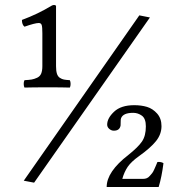

<svg xmlns="http://www.w3.org/2000/svg" viewBox="-20 -662 700 761"><path d="M532.2 -601.1 574.2 -592.8 115.2 62 74.2 54.2ZM431.2 -144Q421.4 -144 413.1 -151.1Q404.8 -158.2 404.8 -168Q404.8 -193.4 432.1 -219.2Q459.5 -245.1 512.2 -245.1Q540 -245.1 562.7 -238.3Q585.4 -231.4 602.8 -211.9Q620.1 -192.4 620.1 -162.1Q620.1 -129.9 598.4 -102.8Q576.7 -75.7 530.8 -43Q500.5 -21.5 486.3 -1Q472.2 20 464.8 46.9H547.9Q555.2 46.9 561.5 44.4Q567.9 42 573.7 35.2L583 24.4Q586.4 20.5 591.6 9Q596.7 -2.4 597.7 -4.9L604 -20Q620.1 -21 627.9 -15.1Q621.1 39.1 608.9 79.1H402.8Q402.8 18.6 488.8 -47.9Q527.3 -78.6 542.7 -101.1Q558.1 -123.5 558.1 -161.1Q558.1 -191.9 542.5 -203.4Q526.9 -214.8 507.8 -214.8Q468.3 -214.8 460 -193.8Q458 -189 458.3 -179.2Q458.5 -169.4 458 -165Q454.6 -144 431.2 -144ZM133.8 -570.8Q118.7 -570.8 77.1 -556.2Q66.9 -564 66.9 -583Q129.4 -606 184.1 -639.2Q195.3 -645.5 202.1 -639.2V-399.9Q202.1 -381.3 205.6 -370.1Q209 -358.9 217.3 -353.5Q225.6 -348.1 233.4 -346.7Q241.2 -345.2 256.8 -344.2Q259.8 -338.4 259.8 -329.3Q259.8 -320.3 256.8 -314.9Q227.1 -315.9 172.9 -315.9Q106.9 -315.9 77.1 -314.9Q74.2 -319.8 74 -328.9Q73.7 -337.9 77.1 -344.2Q95.7 -345.2 105.7 -346.9Q115.7 -348.6 127 -353.8Q138.2 -358.9 143.1 -370.1Q147.9 -381.3 147.9 -399.9V-529.8Q147.9 -554.7 145.3 -562.7Q142.6 -570.8 133.8 -570.8Z"/></svg>

Font: Linux Libertine G
Style: Regular
Weight: 400
Designer: Philipp H. Poll
Foundry: Philipp H. Poll
Version: Version 4.7.5